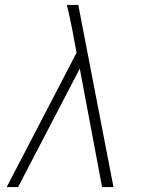

<svg xmlns="http://www.w3.org/2000/svg" viewBox="-20 -755 616 775"><path d="M7 0H53L302 -478L392 0H438L296 -735H250Q256 -711 261 -687Q266 -663 271 -639L289 -542Z"/></svg>

Font: Iosevka Sparkle XLtObl
Style: Regular
Weight: 200
Italic angle: -9°
Designer: Belleve Invis
Foundry: Belleve Invis
Version: Version 4.5.0; ttfautohint (v1.8.3)